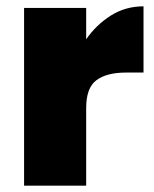

<svg xmlns="http://www.w3.org/2000/svg" viewBox="-20 -586 487 606"><path d="M252 0H56V-561H252V-462Q284 -508 330 -537Q376 -566 433 -566V-357H378Q317 -357 284.5 -333Q252 -309 252 -245Z"/></svg>

Font: SVN-Poppins ExtraBold
Style: Regular
Weight: 800
Designer: Ninad Kale (Devanagari), Jonny Pinhorn (Latin)
Foundry: Indian Type Foundry
Version: Version 3.002 2017; ttfautohint (v1.8.3)